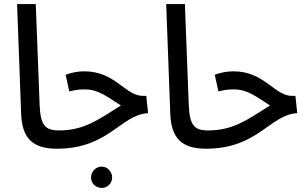

<svg xmlns="http://www.w3.org/2000/svg" viewBox="-20 -727 1508 945"><path d="M260 5C301 5 316 -15 316 -42C316 -68 302 -85 270 -85C200 -85 179 -113 175 -212L156 -707H64L84 -169C88 -48 139 5 260 5Z M481 198C509 198 532 175 532 147C532 118 509 93 481 93C451 93 428 118 428 147C428 175 451 198 481 198Z M260 5C516 5 574 -163 709 -170L700 -255H684C596 -255 548 -376 395 -376C364 -376 332 -370 303 -359L321 -277C346 -283 364 -287 397 -287C465 -287 505 -252 575 -208C460 -135 392 -85 269 -85Z M994 5C1035 5 1050 -15 1050 -42C1050 -68 1036 -85 1004 -85C934 -85 913 -113 909 -212L890 -707H798L818 -169C822 -48 873 5 994 5Z M994 5C1250 5 1308 -163 1443 -170L1434 -255H1418C1330 -255 1282 -376 1129 -376C1098 -376 1066 -370 1037 -359L1055 -277C1080 -283 1098 -287 1131 -287C1199 -287 1239 -252 1309 -208C1194 -135 1126 -85 1003 -85Z"/></svg>

Font: Noto Sans Arabic ExtCond Med
Style: Regular
Weight: 500
Width: 2
Designer: Monotype Design Team, Nadine Chahine, Nizar Qandah and Khaled Hosny
Foundry: Monotype Imaging Inc.
Version: Version 2.012